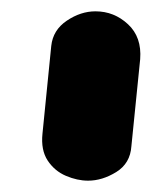

<svg xmlns="http://www.w3.org/2000/svg" viewBox="-20 -1024 268 339"><path d="M135.5 -705Q116.5 -705 96.5 -713.5Q76.5 -722 64.2 -740.5Q52 -759 55 -788L70.5 -943Q73.5 -971 98 -987.5Q122.5 -1004 148.5 -1004Q181.5 -1004 206 -981.2Q230.5 -958.5 227.5 -919.5L212 -766Q210 -735.5 185.2 -720.2Q160.5 -705 135.5 -705Z"/></svg>

Font: Edu SA Hand
Style: Bold
Weight: 700
Designer: Tina and Corey Anderson, Eben Sorkin, Mirko Velimirovic
Foundry: Google for Education
Version: Version 2.000